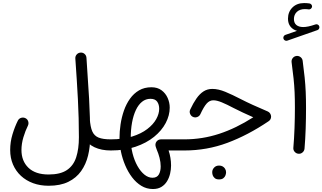

<svg xmlns="http://www.w3.org/2000/svg" viewBox="-20 -973 2116 1260"><path d="M46.8 11.4Q46.8 63.5 65.3 106.7Q83.9 149.8 117.6 181.1Q151.4 212.3 197.5 229.2Q243.6 246 299 246Q376.2 246 428.5 220.2Q480.8 194.5 512.4 149.8Q544 105.1 557.9 47.9Q571.8 -9.2 571.8 -72.3Q571.8 -200.3 564.7 -325.8Q557.6 -451.2 547.4 -593.8Q546.3 -609.3 535.1 -619.1Q523.8 -629 508.4 -627.8Q493.4 -626.8 483.4 -615.5Q473.3 -604.2 474.4 -588.8Q484.6 -446.2 491.2 -322Q497.8 -197.8 497.8 -72.3Q497.8 4 480.1 58.9Q462.4 113.8 419.2 142.9Q376 172.1 299 172.1Q212.6 172.1 166.7 128Q120.8 83.9 120.8 11.4Q120.8 -29.5 133.6 -72.3Q146.5 -115.1 163.1 -148.2Q169.7 -161.9 165 -176.5Q160.4 -191 146.7 -197.6Q133.1 -204.2 118.4 -199.6Q103.7 -194.9 97.1 -181.3Q77.1 -141.4 62 -91.6Q46.8 -41.7 46.8 11.4ZM496.3 -189.4Q500.9 -118.2 527.6 -73.1Q554.4 -28 600.1 -6.7Q645.9 14.5 706.5 14.5H707Q722.5 14.5 732.9 3.8Q743.3 -7 743.3 -22Q743.3 -37.4 732.9 -47.9Q722.5 -58.5 707 -58.5H706.5Q656.2 -58.5 627.4 -69.9Q598.7 -81.3 585.7 -110.6Q572.7 -139.8 569.3 -194Q568.3 -209.5 557.1 -219.4Q546 -229.2 530.5 -228.2Q515.6 -227.2 505.4 -216Q495.3 -204.8 496.3 -189.4Z M670.5 -22Q670.5 -7 681.3 3.8Q692.1 14.5 707 14.5Q798 14.5 869.6 -10Q941.2 -34.5 991.3 -75.2Q1041.4 -116 1067.6 -166Q1093.8 -215.9 1093.8 -266.6Q1093.8 -299.4 1080.3 -330.1Q1066.8 -360.8 1040.1 -380.6Q1013.4 -400.4 973.8 -400.4Q927.4 -400.4 892.6 -380.1Q857.7 -359.8 833.1 -325.2Q808.4 -290.5 793.3 -247.2Q778.2 -203.9 771.2 -157.1Q764.2 -110.4 764.2 -66.4Q764.2 -24.3 773.6 21.8Q783.1 67.9 801.6 111.7Q820.1 155.5 846.7 190.6Q873.4 225.7 907.7 246.6Q942.1 267.5 983.6 267.5Q1016.8 267.5 1039.5 253.4Q1062.3 239.4 1076.1 216.6Q1090 193.7 1096.3 166.6Q1102.6 139.5 1102.6 113.3Q1102.6 87.6 1098.3 62Q1094 36.4 1086.4 14.5H1190.4Q1205.9 14.5 1216.3 3.8Q1226.7 -7 1226.7 -22Q1226.7 -37.4 1216.3 -47.9Q1205.9 -58.5 1190.4 -58.5H1036.8Q1021.2 -58.5 1010.6 -47.9Q1000 -37.2 1000 -22.3Q1000 -16.4 1002.7 -7.8Q1005.4 0.7 1008.9 9.8Q1019.4 33.2 1027 62.6Q1034.5 92 1034.5 119Q1034.5 150.9 1022.3 172.2Q1010 193.5 980.5 193.5Q953.4 193.5 927.9 173Q902.5 152.5 882.2 116.5Q861.9 80.6 849.9 33.7Q838 -13.2 838 -66.4Q838 -121.6 846.5 -168.6Q855.1 -215.6 871.6 -250.7Q888.1 -285.8 912.2 -305.2Q936.4 -324.6 967.4 -324.6Q998.2 -324.6 1011.5 -305.8Q1024.7 -286.9 1024.7 -259.1Q1024.7 -226.4 1005.2 -191.3Q985.8 -156.3 946.4 -126.1Q907 -95.8 847.4 -77.1Q787.7 -58.5 707 -58.5Q692.1 -58.5 681.3 -47.9Q670.5 -37.4 670.5 -22Z M1373.5 -389.5Q1340.9 -389.5 1315.6 -373.2Q1290.3 -356.9 1269.2 -326.6Q1248 -296.3 1228.6 -254.6Q1222.1 -240.9 1226.9 -227.8Q1231.6 -214.6 1242.1 -208Q1252.6 -201.5 1263.6 -202.5Q1274.7 -203.5 1283.1 -209.5Q1291.6 -215.6 1294.8 -223.4Q1317.2 -272.2 1336.2 -293.5Q1355.2 -314.8 1379.7 -314.8Q1402.8 -314.8 1435.2 -301.5Q1467.7 -288.1 1513.5 -263.9Q1541.3 -249.5 1573.1 -234.7Q1604.9 -220 1642 -203.4Q1529.5 -131.3 1418.6 -94.9Q1307.7 -58.5 1190.4 -58.5Q1175.3 -58.5 1164.4 -47.7Q1153.4 -36.9 1153.4 -22Q1153.4 -7.4 1164.4 3.6Q1175.3 14.5 1190.4 14.5Q1337.9 14.5 1472.5 -35.7Q1607.1 -85.9 1742 -176.9Q1759.1 -188 1759.1 -208Q1759.1 -218.5 1752.9 -228Q1746.8 -237.5 1737 -241.6Q1682.7 -264.6 1638.9 -284.6Q1595 -304.6 1559.8 -322.8Q1504.6 -351.4 1458.6 -370.5Q1412.5 -389.5 1373.5 -389.5ZM1372.7 156.6Q1372.7 167.4 1376 177.1Q1379.8 187.9 1389.5 196.1Q1399.2 204.4 1417.5 204.4Q1435.7 204.4 1445.7 196.5Q1455.7 188.7 1459.7 177.7Q1463.6 166.7 1463.6 157.2Q1463.6 144.7 1456.4 133.5Q1450.9 124.9 1441.3 119.2Q1431.6 113.5 1417.8 113.5Q1397.4 113.5 1385.1 126.9Q1372.7 140.2 1372.7 156.6Z M1840.4 -718.5Q1843 -711 1850.4 -707.3Q1857.8 -703.6 1865.5 -706.3L2063.4 -775.5Q2069.9 -777.6 2073.7 -784.5Q2077.5 -791.3 2075.6 -799Q2073.7 -806.8 2066.4 -811.2Q2059 -815.7 2050.5 -812.7Q2022.5 -803.2 2003.8 -799.4Q1985.1 -795.5 1970 -795.5Q1941.5 -795.5 1925.2 -808.8Q1908.9 -822 1908.9 -848.1Q1908.9 -876.6 1928.1 -895Q1947.4 -913.3 1980.5 -913.3Q1986.2 -913.3 1993.9 -912.7Q2001.6 -912.2 2005.9 -911.4Q2014 -910.2 2020.6 -916Q2027.2 -921.8 2027.9 -929.6Q2028.4 -936.9 2023.5 -943.1Q2018.5 -949.3 2010.6 -950.5Q2004 -951.5 1994 -952.2Q1983.9 -952.9 1976.3 -952.9Q1928.1 -952.9 1899 -923.8Q1869.9 -894.7 1869.9 -850.2Q1869.9 -818.7 1886.2 -798.4Q1902.4 -778 1929.1 -770.6L1852.3 -743.9Q1844.5 -741.1 1841.1 -733.4Q1837.8 -725.6 1840.4 -718.5ZM1893.6 -564.5Q1901.7 -503.5 1906.5 -458.2Q1911.3 -412.8 1913.3 -368.4Q1915.3 -324 1915.3 -266.1Q1915.3 -202.2 1912.8 -132.9Q1910.3 -63.6 1905.1 -3.4Q1903.7 11.6 1913.6 23.1Q1923.6 34.6 1938.5 36Q1953.7 37.4 1965.3 27.4Q1977 17.3 1978.4 2.4Q1983.6 -58.3 1986 -128.1Q1988.3 -197.8 1988.3 -262.8Q1988.3 -323.5 1986.2 -370.8Q1984.1 -418.1 1979.2 -465.5Q1974.4 -512.8 1966.2 -574.2Q1964.2 -589.1 1952.1 -598.4Q1940 -607.6 1925 -605.7Q1910.1 -603.7 1900.8 -591.6Q1891.6 -579.5 1893.6 -564.5Z"/></svg>

Font: Mikhak VF
Style: Regular
Weight: 100
Designer: Amin Abedi
Version: Version 3.001